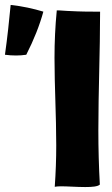

<svg xmlns="http://www.w3.org/2000/svg" viewBox="-184 -750 452 775"><path d="M-141 -730C-147 -667 -154 -600 -164 -529C-149 -527 -134 -526 -119 -526C-106 -526 -92 -527 -78 -529C-47 -590 -24 -648 -9 -703C-49 -715 -93 -725 -141 -730ZM37 4C42 3 51 2 62 2C88 2 127 5 160 5C188 5 211 3 219 -5C215 -77 213 -150 213 -224C213 -382 220 -543 220 -699V-703H196C136 -703 110 -705 86 -706C77 -706 52 -709 45 -708V-706C39 -644 36 -581 36 -516C36 -401 43 -283 43 -164C43 -108 41 -52 37 4Z"/></svg>

Font: HEYCLAY
Style: Regular
Weight: 400
Designer: Marcelo Magalhaes
Foundry: Marcelo Magalhães
Version: Version 1.300;hotconv 1.0.109;makeotfexe 2.5.65596